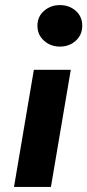

<svg xmlns="http://www.w3.org/2000/svg" viewBox="-20 -734 343 754"><path d="M127 -633Q127 -597 153 -574Q179 -551 215 -551Q252 -551 277.5 -574Q303 -597 303 -633Q303 -669 277.5 -691.5Q252 -714 215 -714Q179 -714 153 -691.5Q127 -669 127 -633ZM113 -460 35 0H180L258 -460Z"/></svg>

Font: Jost
Style: Bold Italic
Weight: 700
Italic angle: -5°
Version: Version 3.710